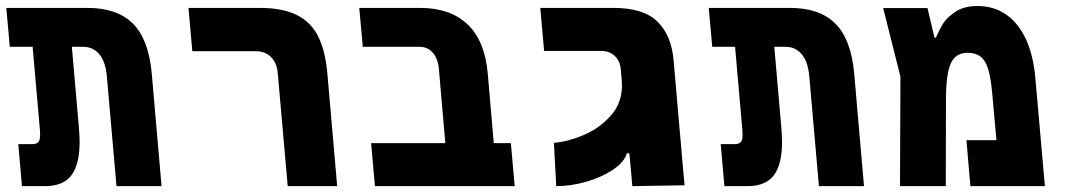

<svg xmlns="http://www.w3.org/2000/svg" viewBox="-20 -636 3640 656"><path d="M265 -476H225.5L249.5 -201Q252 -172 252 -151Q252 -74.5 224 -37.2Q196 0 134 0H55L42.5 -143.5H89Q104.5 -143.5 110.8 -150.2Q117 -157 117 -175Q117 -184.5 116.5 -190.5L91.5 -476H13.5L1.5 -609H279Q380.5 -609 434.2 -555.2Q488 -501.5 498.5 -385L532 0H378L345 -376Q340.5 -426 319 -451Q297.5 -476 265 -476Z M854 -461H637L624 -609H866.5Q945.5 -609 994 -584.8Q1042.5 -560.5 1067 -511.8Q1091.5 -463 1098.5 -385L1132 0H963L929 -386Q926 -421.5 905.8 -441.2Q885.5 -461 854 -461Z M1414.5 -476H1219.5L1207.5 -609H1415.5Q1518 -609 1577.2 -553Q1636.5 -497 1646.5 -385L1667 -147H1725.5L1738.5 0H1261L1248 -147H1501.5L1479.5 -401Q1476 -436.5 1458.5 -456.2Q1441 -476 1414.5 -476Z M2105 -344Q2105 -354 2104.5 -359.5L2101 -399.5Q2098.5 -427.5 2080.5 -444.8Q2062.5 -462 2033.5 -462H1839L1826 -609H2076Q2179 -609 2226.5 -562Q2274 -515 2281.5 -430L2301 -205.5L2306.5 -144Q2310.5 -93 2319 -3L2140.5 0L2130.5 -111.5L2122 -113Q2114 -83.5 2076.2 -57.5Q2038.5 -31.5 1985.2 -15.8Q1932 0 1880.5 0L1872.5 -148Q1919 -151.5 1973.2 -174.2Q2027.5 -197 2066.2 -240.2Q2105 -283.5 2105 -344Z M2665 -476H2625.5L2649.5 -201Q2652 -172 2652 -151Q2652 -74.5 2624 -37.2Q2596 0 2534 0H2455L2442.5 -143.5H2489Q2504.5 -143.5 2510.8 -150.2Q2517 -157 2517 -175Q2517 -184.5 2516.5 -190.5L2491.5 -476H2413.5L2401.5 -609H2679Q2780.5 -609 2834.2 -555.2Q2888 -501.5 2898.5 -385L2932 0H2778L2745 -376Q2740.5 -426 2719 -451Q2697.5 -476 2665 -476Z M3517.5 -369 3550 0H3295.5L3282 -157H3384.5L3370 -317.5Q3365.5 -369.5 3356.5 -399.2Q3347.5 -429 3330.8 -442.2Q3314 -455.5 3286 -455.5Q3258.5 -455.5 3242.2 -439.5Q3226 -423.5 3219 -388Q3212 -352.5 3212 -291.5L3211.5 0H3055L3056.5 -374L2997.5 -608.5H3149L3172.5 -508.5L3177 -506Q3190 -535.5 3202.2 -555.5Q3214.5 -575.5 3244 -595.5Q3273.5 -615.5 3319.5 -615.5Q3376.5 -615.5 3418.8 -585.5Q3461 -555.5 3486 -500.2Q3511 -445 3517.5 -369Z"/></svg>

Font: JuliaMono Black
Style: Italic
Weight: 900
Italic angle: -9°
Monospace: yes
Designer: cormullion
Foundry: corm
Version: Version 0.057; ttfautohint (v1.8.4)